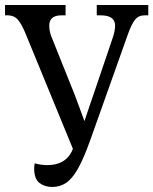

<svg xmlns="http://www.w3.org/2000/svg" viewBox="-22 -734 610 764"><path d="M186 10Q156 10 135 -6Q114 -22 114 -64Q114 -69 114.5 -74Q115 -79 116 -84Q142 -77 167 -77Q200 -77 224.5 -90Q249 -103 263 -130L268 -142L79 -602Q65 -636 50 -654.5Q35 -673 7 -673H-2V-714H239V-673H223Q174 -673 174 -632Q174 -609 183 -587L276 -355Q288 -323 295.5 -302.5Q303 -282 314 -252Q324 -282 331 -302.5Q338 -323 349 -355L426 -582Q436 -611 436 -632Q436 -673 378 -673H363V-714H568V-673H553Q530 -673 516 -656.5Q502 -640 486 -595L337 -176Q311 -103 288 -62.5Q265 -22 240.5 -6Q216 10 186 10Z"/></svg>

Font: Noto Serif Condensed
Style: Regular
Weight: 400
Width: 3
Designer: Monotype Design Team
Foundry: Monotype Imaging Inc.
Version: Version 2.013; ttfautohint (v1.8.4.7-5d5b)